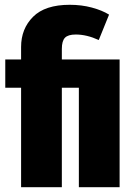

<svg xmlns="http://www.w3.org/2000/svg" viewBox="-20 -781 555 801"><path d="M435 -720 392 -614Q342 -637 296 -637Q264 -637 251 -623.5Q238 -610 238 -577V-533H479V0H309V-415H238V0H68V-415H2V-533H68V-585Q68 -661 118 -711Q168 -761 271 -761Q320 -761 363 -749.5Q406 -738 435 -720Z"/></svg>

Font: Fira Sans Compressed ExtraBold
Style: Regular
Weight: 800
Width: 1
Designer: bBox Type GmbH & Carrois Corporate GbR & Edenspiekermann AG
Foundry: bBox Type GmbH & Carrois Corporate GbR & Edenspiekermann AG
Version: Version 4.301